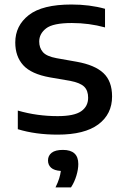

<svg xmlns="http://www.w3.org/2000/svg" viewBox="-20 -572 540 830"><path d="M229.5 10Q133.5 10 57 -13.5V-94Q100.5 -81.5 143 -75.8Q185.5 -70 229 -70Q300.5 -70 330.8 -91Q361 -112 361 -149.5Q361 -180.5 344 -197.2Q327 -214 283.5 -222.5L196 -237.5Q115 -252 80.5 -290Q46 -328 46 -388.5Q46 -461 104.5 -506.8Q163 -552.5 289 -552.5Q367.5 -552.5 434 -534V-453.5Q365 -472.5 290.5 -472.5Q209 -472.5 179.2 -449.2Q149.5 -426 149.5 -392.5Q149.5 -365.5 165.2 -347Q181 -328.5 224.5 -320.5L312 -305Q390 -291 427.2 -256Q464.5 -221 464.5 -155Q464.5 -78.5 405 -34.2Q345.5 10 229.5 10ZM220 238Q230.5 216.5 235.8 199.5Q241 182.5 243 167Q214 165 200.8 153Q187.5 141 187.5 121.5Q187.5 101 203.2 88.5Q219 76 252 76Q318.5 76 318.5 137Q318.5 160 310.2 187.5Q302 215 287 238Z"/></svg>

Font: Encode Sans SemiExpanded SemiExpanded Medium
Style: Regular
Weight: 500
Width: 6
Designer: Multiple Designers
Foundry: Impallari Type
Version: Version 3.000; ttfautohint (v1.8.3) -l 8 -r 50 -G 200 -x 14 